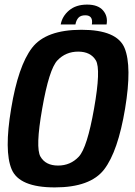

<svg xmlns="http://www.w3.org/2000/svg" viewBox="-20 -810 586 835"><path d="M218 5Q63.5 5 30.5 -74Q-2.5 -153 28.5 -337.5Q59 -523 119.2 -601.8Q179.5 -680.5 334.2 -680.5Q489 -680.5 521.8 -601Q554.5 -521.5 524 -337.5Q493 -151.5 433 -73.2Q373 5 218 5ZM232.5 -90Q286.5 -90 322.8 -128.8Q359 -167.5 389 -337.5Q419.5 -509.5 396.8 -547.5Q374 -585.5 320 -585.5Q266 -585.5 229.8 -547.5Q193.5 -509.5 163.5 -337.5Q133.5 -167.5 156 -128.8Q178.5 -90 232.5 -90ZM359 -790Q406 -790 428 -764.8Q450 -739.5 443.5 -703.5H379.5Q386 -743.5 351 -743.5Q331 -743.5 321.2 -733Q311.5 -722.5 308 -703.5H244Q250.5 -739.5 280.5 -764.8Q310.5 -790 359 -790Z"/></svg>

Font: Anybody SemiBold
Style: Italic
Weight: 600
Italic angle: -10°
Designer: Tyler Finck
Foundry: Etcetera Type Company
Version: Version 1.010; ttfautohint (v1.8.3) -l 8 -r 50 -G 200 -x 14 